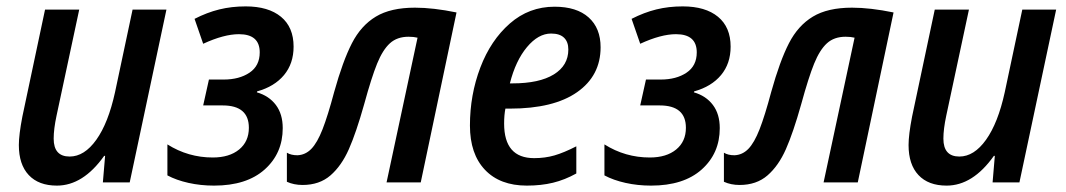

<svg xmlns="http://www.w3.org/2000/svg" viewBox="-20 -571 3337 601"><path d="M39 -117Q39 -149 50 -206L121 -541H228L157 -209Q148 -167 148 -137Q148 -81 198 -81Q244 -81 281.5 -133.5Q319 -186 340 -282L395 -541H501L386 0H302L309 -83H306Q240 10 158 10Q101 10 70 -23Q39 -56 39 -117Z M504 -22V-119Q569 -78 646 -78Q698 -78 728.5 -103Q759 -128 759 -171Q759 -241 677 -241H616L634 -322H680Q729 -322 761 -343.5Q793 -365 793 -407Q793 -464 728 -464Q681 -464 616 -434L589 -512Q628 -532 666.5 -541.5Q705 -551 749 -551Q820 -551 859.5 -518.5Q899 -486 899 -425Q899 -372 869 -336Q839 -300 785 -285L784 -282Q822 -271 843.5 -242.5Q865 -214 865 -170Q865 -91 808.5 -40.5Q752 10 650 10Q608 10 570 1.5Q532 -7 504 -22Z M878 -2V-93Q891 -85 911 -85Q936 -86 954.5 -105Q973 -124 989.5 -166Q1006 -208 1026 -283Q1053 -380 1081.5 -435.5Q1110 -491 1156.5 -519Q1203 -547 1279 -547Q1336 -547 1409 -532L1297 0H1190L1287 -453Q1275 -456 1259 -456Q1223 -456 1200.5 -435.5Q1178 -415 1160.5 -372Q1143 -329 1120 -245Q1095 -156 1072 -104Q1049 -52 1014.5 -22Q980 8 927 8Q900 8 878 -2Z M1451 -178Q1451 -274 1483.5 -359.5Q1516 -445 1576 -497.5Q1636 -550 1716 -550Q1785 -550 1822.5 -516.5Q1860 -483 1860 -423Q1860 -334 1786.5 -282.5Q1713 -231 1576 -231H1562Q1558 -211 1558 -184Q1558 -76 1652 -76Q1686 -76 1715.5 -84.5Q1745 -93 1784 -113V-28Q1748 -8 1711 1Q1674 10 1629 10Q1545 10 1498 -39.5Q1451 -89 1451 -178ZM1584 -310Q1668 -310 1713.5 -338Q1759 -366 1759 -416Q1759 -440 1745.5 -453Q1732 -466 1705 -466Q1665 -466 1629.5 -423.5Q1594 -381 1576 -310Z M1872 -22V-119Q1937 -78 2014 -78Q2066 -78 2096.5 -103Q2127 -128 2127 -171Q2127 -241 2045 -241H1984L2002 -322H2048Q2097 -322 2129 -343.5Q2161 -365 2161 -407Q2161 -464 2096 -464Q2049 -464 1984 -434L1957 -512Q1996 -532 2034.5 -541.5Q2073 -551 2117 -551Q2188 -551 2227.5 -518.5Q2267 -486 2267 -425Q2267 -372 2237 -336Q2207 -300 2153 -285L2152 -282Q2190 -271 2211.5 -242.5Q2233 -214 2233 -170Q2233 -91 2176.5 -40.5Q2120 10 2018 10Q1976 10 1938 1.5Q1900 -7 1872 -22Z M2246 -2V-93Q2259 -85 2279 -85Q2304 -86 2322.5 -105Q2341 -124 2357.5 -166Q2374 -208 2394 -283Q2421 -380 2449.5 -435.5Q2478 -491 2524.5 -519Q2571 -547 2647 -547Q2704 -547 2777 -532L2665 0H2558L2655 -453Q2643 -456 2627 -456Q2591 -456 2568.5 -435.5Q2546 -415 2528.5 -372Q2511 -329 2488 -245Q2463 -156 2440 -104Q2417 -52 2382.5 -22Q2348 8 2295 8Q2268 8 2246 -2Z M2824 -117Q2824 -149 2835 -206L2906 -541H3013L2942 -209Q2933 -167 2933 -137Q2933 -81 2983 -81Q3029 -81 3066.5 -133.5Q3104 -186 3125 -282L3180 -541H3286L3171 0H3087L3094 -83H3091Q3025 10 2943 10Q2886 10 2855 -23Q2824 -56 2824 -117Z"/></svg>

Font: Noto Sans UI NarrowMedium
Style: Italic
Weight: 500
Width: 4
Italic angle: -12°
Designer: Monotype Design Team
Foundry: Monotype Imaging Inc.
Version: Version 1.001